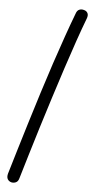

<svg xmlns="http://www.w3.org/2000/svg" viewBox="-64 -880 516 1055"><g transform="rotate(5 194.5 -352.5)"><path d="M311 -816Q317 -835 329.5 -840Q342 -845 355 -841Q369 -838 375.5 -826.5Q382 -815 375 -796Q354 -741 329 -669Q304 -597 277 -514.5Q250 -432 222.5 -345.5Q195 -259 169.5 -176.5Q144 -94 122 -20.5Q100 53 83 110Q78 129 65.5 134.5Q53 140 40 137Q26 133 19.5 121.5Q13 110 18 91Q35 34 57 -39.5Q79 -113 104.5 -196Q130 -279 157 -365Q184 -451 211.5 -533.5Q239 -616 264.5 -688.5Q290 -761 311 -816Z"/></g></svg>

Font: Playpen Sans Light
Style: Regular
Weight: 300
Designer: Laura Meseguer, Veronika Burian, José Scaglione
Foundry: TypeTogether
Version: Version 1.001